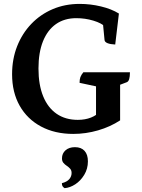

<svg xmlns="http://www.w3.org/2000/svg" viewBox="-20 -675 728 985"><path d="M355.8 12Q261.4 12 190.5 -26Q119.6 -64 80.8 -132.8Q42 -201.5 42 -294Q42 -372 67.9 -437.7Q93.8 -503.5 140.4 -552.2Q187 -601 250.2 -628Q313.5 -655 388.6 -655Q444.1 -655 498 -642Q552 -629.1 590 -605.5L571.1 -446.6Q546.2 -447.7 532 -453.4Q517.8 -459 516.4 -468.9L508 -555.7L520.6 -536.8Q501.3 -556.4 459.1 -569.1Q417 -581.8 371.4 -581.8Q310.5 -581.8 267.2 -551.5Q223.9 -521.1 200.6 -463.4Q177.4 -405.6 177.4 -323.5Q177.4 -240.1 201.4 -181.2Q225.3 -122.4 270.5 -91.2Q315.7 -60.1 379 -60.1Q455 -60.1 498.3 -107.4L472.6 -57.4V-261.7L490.2 -228.3L388.2 -250.1Q388.2 -267.7 392.4 -279.3Q396.6 -290.9 407.6 -304.2H646.6Q646.6 -281.9 642.8 -269.4Q639.1 -256.8 630.6 -253.3L570.9 -230.7L596.2 -265V-57.5Q545.9 -24.5 483.1 -6.2Q420.4 12 355.8 12ZM311.4 290.3Q305.2 286.4 301.3 281.1Q297.5 275.7 297.5 264.6Q323.3 258.2 335.3 244.2Q347.3 230.2 347.3 212.5Q347.3 198.7 339.7 190.3Q332.1 181.9 322.4 175.5Q312.6 169.2 305.3 160.5Q298 151.9 298 137.7Q298 112 316.2 96Q334.4 80 364.5 80Q396.6 80 413.8 99Q431 118 431 152.7Q431 191 412.2 221.8Q393.5 252.7 366.1 270.5Q338.6 288.3 311.4 290.3Z"/></svg>

Font: Pitagon Serif
Style: Regular
Weight: 400
Designer: Travis Tran
Foundry: Pitagon
Version: Version 1.000;gftools[0.9.26]